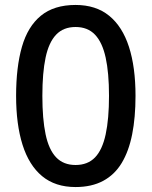

<svg xmlns="http://www.w3.org/2000/svg" viewBox="-20 -745 612 775"><path d="M527 -358Q527 -271 513.5 -203Q500 -135 471.5 -87.5Q443 -40 396.5 -15Q350 10 285 10Q203 10 150 -34Q97 -78 71 -160.5Q45 -243 45 -358Q45 -474 68.5 -556Q92 -638 145 -681.5Q198 -725 285 -725Q367 -725 420.5 -681.5Q474 -638 500.5 -556Q527 -474 527 -358ZM151 -358Q151 -265 164 -203Q177 -141 206.5 -110Q236 -79 285 -79Q334 -79 363.5 -109.5Q393 -140 406.5 -202.5Q420 -265 420 -358Q420 -451 406.5 -512.5Q393 -574 363.5 -605Q334 -636 285 -636Q236 -636 206.5 -605Q177 -574 164 -512.5Q151 -451 151 -358Z"/></svg>

Font: Noto Sans Hebrew Medium
Style: Regular
Weight: 500
Designer: Monotype Design Team
Foundry: Monotype Imaging Inc.
Version: Version 2.003